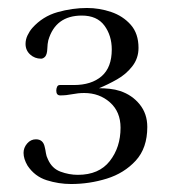

<svg xmlns="http://www.w3.org/2000/svg" viewBox="-20 -829 430 481"><path d="M349 -511Q349 -458 320 -426.5Q291 -395 247.5 -381.5Q204 -368 158 -368Q127 -368 97 -377.5Q67 -387 49 -414Q39 -431 39 -446Q39 -459 48 -469.5Q57 -480 70 -480Q88 -480 92 -461Q94 -453 95 -445.5Q96 -438 100 -430Q110 -407 131.5 -399Q153 -391 175 -391Q228 -391 255 -425.5Q282 -460 282 -509Q282 -549 255.5 -572.5Q229 -596 191 -596Q176 -596 161 -593Q146 -590 131 -590Q121 -590 121 -602Q121 -607 123 -611.5Q125 -616 130 -616H165Q209 -616 234.5 -638Q260 -660 260 -705Q260 -740 241.5 -765Q223 -790 185 -790Q119 -790 101 -728Q99 -720 98.5 -706.5Q98 -693 93 -687Q88 -682 83 -682Q67 -682 55.5 -692.5Q44 -703 44 -719Q44 -730 49 -740.5Q54 -751 61 -759Q87 -788 124 -798.5Q161 -809 198 -809Q229 -809 258.5 -799Q288 -789 307.5 -767Q327 -745 327 -709Q327 -683 311.5 -663Q296 -643 273 -630Q250 -617 228 -608Q241 -608 255 -606.5Q269 -605 281 -601Q311 -591 330 -567.5Q349 -544 349 -511Z"/></svg>

Font: Kaisei Opti Medium
Style: Regular
Weight: 500
Designer: Font-Kai, 金井和夫
Foundry: KAZUO KANAI
Version: Version 5.003